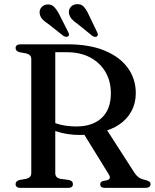

<svg xmlns="http://www.w3.org/2000/svg" viewBox="-20 -916 755 936"><path d="M642 -462Q642 -413 620.5 -373.5Q599 -334 559.8 -307.8Q520.5 -281.5 466.5 -271.5Q449.5 -269 434.5 -265.8Q419.5 -262.5 404.2 -260.2Q389 -258 370.5 -258Q339 -258 309.8 -262.5Q280.5 -267 255.8 -275.2Q231 -283.5 213 -295L217 -332Q232 -322 253.2 -314.5Q274.5 -307 300 -303.2Q325.5 -299.5 352 -299.5Q431 -299.5 475.8 -341.2Q520.5 -383 520.5 -461.5Q520.5 -520 494.2 -565Q468 -610 419.8 -635.8Q371.5 -661.5 305.5 -661.5H249.5V-71.5Q249.5 -61 255.2 -54.2Q261 -47.5 272 -44.5L316.5 -38.5Q327.5 -35.5 331.5 -30.8Q335.5 -26 335.5 -18Q335.5 0 311 0H80.5Q68 0 62 -5Q56 -10 56 -18Q56 -33.5 75 -38.5L108 -44.5Q120 -47.5 126.2 -54.2Q132.5 -61 132.5 -71.5V-628.5Q132.5 -639 126.2 -645.8Q120 -652.5 108 -655.5L75 -661.5Q56 -666.5 56 -682Q56 -690.5 62 -695.2Q68 -700 80.5 -700H309Q416 -700 490.2 -669.2Q564.5 -638.5 603.2 -584.8Q642 -531 642 -462ZM381 -275.5 497 -289 635 -74.5Q644.5 -60 655.5 -51.8Q666.5 -43.5 685.5 -39.5Q702.5 -35 708.2 -30.5Q714 -26 714 -18Q714 -10 707.5 -5Q701 0 688 0H493Q468.5 0 468.5 -18Q468.5 -24 472 -27.8Q475.5 -31.5 483.5 -34L502.5 -37.5Q513.5 -41 515.2 -48.2Q517 -55.5 509 -68ZM270 -843.5 312.5 -759.5Q315.5 -753.5 316.2 -748.5Q317 -743.5 313 -739.5Q308.5 -736 302.5 -736.5Q296.5 -737 290.5 -740L217 -798Q199 -809.5 187.5 -821.5Q176 -833.5 173.5 -850Q171 -866.5 181 -879Q191 -891.5 208 -894Q229.5 -896.5 243.5 -882.5Q257.5 -868.5 270 -843.5ZM413 -843.5 453.5 -759Q456.5 -753 457 -747.8Q457.5 -742.5 453 -739Q449 -735.5 442.8 -736.2Q436.5 -737 431 -740.5L358 -799.5Q340 -811.5 329.2 -824Q318.5 -836.5 316 -853Q314.5 -869.5 324.8 -881.8Q335 -894 353 -895.5Q374.5 -898 388 -883.5Q401.5 -869 413 -843.5Z"/></svg>

Font: Fraunces 11pt
Style: Regular
Weight: 400
Version: Version 1.000;[b76b70a41]